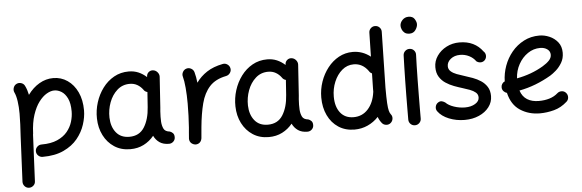

<svg xmlns="http://www.w3.org/2000/svg" viewBox="-58 -959 4302 1419"><g transform="rotate(-5 2093.0 -249.5)"><path d="M178.7 -7.3Q178.7 -26.4 192.4 -39.8Q206.1 -53.2 225.1 -53.2Q295.4 -53.2 342.5 -74.2Q389.6 -95.2 417 -128.7Q444.3 -162.1 456.1 -201.4Q467.8 -240.7 467.8 -277.3Q467.8 -337.9 450.2 -374.3Q432.6 -410.6 406.2 -426.8Q379.9 -442.9 353 -442.9Q326.7 -442.9 296.4 -425.3Q266.1 -407.7 238.5 -371.1Q210.9 -334.5 191.9 -277.1Q172.9 -219.7 169.9 -140.1Q169.9 -135.3 168.5 -130.9Q168.5 -125.5 168 -121.1L152.3 213.4Q151.9 232.4 137.7 245.1Q123.5 257.8 104.5 257.3Q85.4 256.3 72.8 242.2Q60.1 228 60.5 209L76.2 -126.5Q79.1 -173.8 81.1 -215.6Q83 -257.3 83 -294.4Q83 -344.7 76.7 -387.5Q70.3 -430.2 58.6 -453.6Q50.8 -470.7 56.9 -489Q63 -507.3 79.6 -515.6Q96.7 -523.9 115.2 -517.8Q133.8 -511.7 141.6 -494.6Q156.2 -465.3 164.1 -426.8Q201.2 -478 249.8 -506.3Q298.3 -534.7 353 -534.7Q411.6 -534.7 458.5 -502.4Q505.4 -470.2 532.5 -412.4Q559.6 -354.5 559.6 -277.3Q559.6 -227.5 541.7 -172.4Q523.9 -117.2 484.9 -69.3Q445.8 -21.5 381.6 8.5Q317.4 38.6 225.1 38.6Q206.1 38.6 192.4 25.1Q178.7 11.7 178.7 -7.3Z M1164.1 23.9Q1121.6 23.9 1094.2 5.1Q1066.9 -13.7 1051.8 -45.4Q1020 -6.3 975.8 16.1Q931.6 38.6 876 38.6Q808.1 38.6 757.8 5.6Q707.5 -27.3 679.2 -83.3Q650.9 -139.2 649.4 -208.5Q647.9 -269.5 666.3 -327.6Q684.6 -385.7 719.5 -432.6Q754.4 -479.5 803.5 -507.1Q852.5 -534.7 913.1 -534.7Q952.1 -534.7 984.9 -520.8Q1017.6 -506.8 1045.4 -481.4L1045.9 -487.8Q1046.9 -506.3 1061.3 -518.1Q1075.7 -529.8 1094.2 -527.3Q1113.3 -524.9 1126.2 -509.5Q1139.2 -494.1 1138.2 -475.6L1123 -247.1Q1122.1 -233.9 1120.6 -221.2Q1119.1 -201.7 1118.9 -180.2Q1118.7 -158.7 1119.6 -143.6Q1121.6 -113.8 1132.3 -91.6Q1143.1 -69.3 1177.2 -65.9Q1189 -62.5 1199.5 -52.2Q1210 -42 1210 -22Q1210.4 -2.9 1196.8 10.5Q1183.1 23.9 1164.1 23.9ZM877 -53.2Q951.2 -53.2 987.8 -111.3Q1024.4 -169.4 1030.3 -259.8L1038.1 -371.1Q1019 -376 1009.8 -391.6Q993.2 -414.6 968.8 -428.7Q944.3 -442.9 912.6 -442.9Q858.4 -442.9 819.6 -408.2Q780.8 -373.5 760.7 -319.6Q740.7 -265.6 742.2 -207Q744.1 -139.2 778.8 -96.2Q813.5 -53.2 877 -53.2Z M1355.5 45.9Q1348.6 44.9 1342.3 42Q1319.3 32.2 1314.5 8.3Q1314.5 7.8 1314.5 7.3Q1314.5 6.8 1314.5 6.3Q1313.5 1 1314 -4.9Q1314 -6.3 1314.5 -7.8Q1315.9 -26.9 1317.4 -45.9Q1318.8 -64.9 1320.8 -83.5Q1323.7 -125 1325.4 -170.2Q1327.1 -215.3 1327.1 -259.8Q1327.1 -322.3 1322.3 -377.2Q1317.4 -432.1 1309.1 -460.9Q1303.7 -479 1313 -496.1Q1322.3 -513.2 1340.3 -518.6Q1358.4 -523.9 1375.2 -514.6Q1392.1 -505.4 1397.5 -487.3Q1402.3 -470.2 1406 -450.2Q1409.7 -430.2 1412.1 -407.7Q1443.8 -452.6 1491.9 -484.1Q1540 -515.6 1610.4 -529.3Q1628.9 -533.2 1645 -522.2Q1661.1 -511.2 1664.6 -492.7Q1668.5 -474.6 1657.5 -458.5Q1646.5 -442.4 1627.9 -438.5Q1547.9 -422.9 1504.6 -375.5Q1461.4 -328.1 1441.9 -252.7Q1422.4 -177.2 1413.1 -78.1Q1409.7 -33.2 1405.8 4.4Q1405.3 10.3 1402.8 16.1Q1402.8 16.1 1402.8 16.6Q1402.3 17.1 1402.3 17.6Q1393.1 40.5 1368.7 45.4Q1367.7 45.4 1367.2 45.4Q1367.2 45.4 1366.7 45.4Q1361.3 46.4 1355.5 45.9Z M2191.4 23.9Q2148.9 23.9 2121.6 5.1Q2094.2 -13.7 2079.1 -45.4Q2047.4 -6.3 2003.2 16.1Q1959 38.6 1903.3 38.6Q1835.4 38.6 1785.2 5.6Q1734.9 -27.3 1706.5 -83.3Q1678.2 -139.2 1676.8 -208.5Q1675.3 -269.5 1693.6 -327.6Q1711.9 -385.7 1746.8 -432.6Q1781.7 -479.5 1830.8 -507.1Q1879.9 -534.7 1940.4 -534.7Q1979.5 -534.7 2012.2 -520.8Q2044.9 -506.8 2072.8 -481.4L2073.2 -487.8Q2074.2 -506.3 2088.6 -518.1Q2103 -529.8 2121.6 -527.3Q2140.6 -524.9 2153.6 -509.5Q2166.5 -494.1 2165.5 -475.6L2150.4 -247.1Q2149.4 -233.9 2147.9 -221.2Q2146.5 -201.7 2146.2 -180.2Q2146 -158.7 2147 -143.6Q2148.9 -113.8 2159.7 -91.6Q2170.4 -69.3 2204.6 -65.9Q2216.3 -62.5 2226.8 -52.2Q2237.3 -42 2237.3 -22Q2237.8 -2.9 2224.1 10.5Q2210.4 23.9 2191.4 23.9ZM1904.3 -53.2Q1978.5 -53.2 2015.1 -111.3Q2051.8 -169.4 2057.6 -259.8L2065.4 -371.1Q2046.4 -376 2037.1 -391.6Q2020.5 -414.6 1996.1 -428.7Q1971.7 -442.9 1939.9 -442.9Q1885.7 -442.9 1846.9 -408.2Q1808.1 -373.5 1788.1 -319.6Q1768.1 -265.6 1769.5 -207Q1771.5 -139.2 1806.2 -96.2Q1840.8 -53.2 1904.3 -53.2Z M2575.2 -534.2Q2647.5 -534.2 2706.5 -487.8L2710.4 -665.5Q2710.9 -684.6 2724.6 -697.8Q2738.3 -710.9 2757.3 -710.4Q2776.4 -710 2789.6 -696.3Q2802.7 -682.6 2802.2 -663.6L2793.5 -249Q2793.5 -174.8 2795.9 -135.5Q2798.3 -96.2 2803.2 -78.4Q2808.1 -60.5 2815.4 -51.3Q2827.6 -37.1 2825.4 -17.8Q2823.2 1.5 2808.6 13.7Q2794.4 25.9 2774.9 23.9Q2755.4 22 2743.7 7.3Q2726.6 -13.7 2717.3 -39.6Q2683.1 -2.9 2637.7 17.8Q2592.3 38.6 2539.6 38.6Q2471.7 38.6 2420.9 5.4Q2370.1 -27.8 2342.3 -86.2Q2314.5 -144.5 2314.5 -218.8Q2314.5 -279.3 2334 -335.7Q2353.5 -392.1 2388.7 -437Q2423.8 -481.9 2471.4 -508.1Q2519 -534.2 2575.2 -534.2ZM2407.2 -217.3Q2407.2 -142.1 2442.1 -97.7Q2477.1 -53.2 2540.5 -53.2Q2605 -53.2 2647.5 -99.9Q2689.9 -146.5 2700.7 -225.1Q2700.7 -226.6 2701.2 -228Q2701.2 -237.8 2701.2 -250L2703.6 -363.8Q2689.5 -369.6 2682.1 -383.3Q2639.6 -442.4 2574.2 -442.4Q2525.4 -442.4 2487.8 -410.4Q2450.2 -378.4 2428.7 -326.9Q2407.2 -275.4 2407.2 -217.3Z M2944.3 -694.8Q2944.3 -718.8 2962.9 -738Q2981.4 -757.3 3008.3 -757.3Q3040 -757.3 3053.2 -736.1Q3066.4 -714.8 3066.4 -698.2Q3066.4 -677.2 3050.8 -654.8Q3035.2 -632.3 3005.9 -632.3Q2982.4 -632.3 2969 -643.3Q2955.6 -654.3 2950 -669.2Q2944.3 -684.1 2944.3 -694.8ZM2996.6 -520Q3015.6 -519.5 3028.3 -505.4Q3041 -491.2 3040 -472.2Q3038.6 -438.5 3037.4 -390.1Q3036.1 -341.8 3035.4 -286.9Q3034.7 -231.9 3034.2 -177.7Q3033.7 -123.5 3033.4 -77.1Q3033.2 -30.8 3033.2 0Q3033.2 19 3019.5 32.5Q3005.9 45.9 2986.8 45.9Q2967.8 45.9 2954.3 32.5Q2940.9 19 2940.9 0Q2940.9 -30.8 2941.2 -77.4Q2941.4 -124 2941.9 -178.5Q2942.4 -232.9 2943.4 -288.1Q2944.3 -343.3 2945.6 -392.3Q2946.8 -441.4 2948.2 -476.6Q2949.2 -495.6 2963.4 -508.3Q2977.5 -521 2996.6 -520Z M3543.5 -390.1Q3531.2 -376.5 3513.7 -375.2Q3496.1 -374 3480 -385.3Q3460.9 -412.6 3429.9 -428Q3398.9 -443.4 3363.3 -443.4Q3321.8 -443.4 3293.9 -421.1Q3266.1 -398.9 3266.1 -367.7Q3266.1 -344.7 3283 -329.6Q3299.8 -314.5 3326.4 -304.4Q3353 -294.4 3381.8 -285.6Q3410.6 -276.9 3442.6 -265.1Q3474.6 -253.4 3502.4 -235.1Q3530.3 -216.8 3547.9 -189Q3565.4 -161.1 3565.4 -120.6Q3565.4 -75.2 3537.8 -39.1Q3510.3 -2.9 3463.1 17.8Q3416 38.6 3356.9 38.6Q3294.9 38.6 3240.7 16.8Q3186.5 -4.9 3158.7 -43.5Q3147.9 -59.1 3151.9 -77.9Q3155.8 -96.7 3171.4 -106.9Q3187 -117.2 3201.4 -113Q3215.8 -108.9 3225.1 -101.6Q3245.1 -80.6 3285.4 -66.9Q3325.7 -53.2 3367.2 -53.2Q3412.1 -53.2 3442.6 -71.8Q3473.1 -90.3 3473.1 -118.7Q3473.1 -141.1 3456.5 -155.3Q3439.9 -169.4 3414.1 -179.2Q3388.2 -189 3360.4 -197.3Q3331.1 -206.1 3298.6 -218.3Q3266.1 -230.5 3237.8 -249.3Q3209.5 -268.1 3191.7 -296.9Q3173.8 -325.7 3173.8 -368.2Q3173.8 -414.1 3200.2 -452.1Q3226.6 -490.2 3270.3 -512.9Q3314 -535.6 3366.2 -535.6Q3424.3 -535.6 3467.3 -514.4Q3510.3 -493.2 3538.6 -454.1Q3552.7 -441.9 3554 -423.1Q3555.2 -404.3 3543.5 -390.1Z M4117.2 -29.8Q4072.8 10.3 4019.8 24.4Q3966.8 38.6 3914.6 38.6Q3832.5 38.6 3769 -2.7Q3705.6 -43.9 3684.6 -133.3Q3670.4 -137.2 3660.2 -148.4Q3649.9 -159.7 3648.9 -175.3Q3647.9 -189.9 3655.5 -202.1Q3663.1 -214.4 3675.8 -219.7Q3676.8 -277.8 3697 -334Q3717.3 -390.1 3754.6 -435.3Q3792 -480.5 3844 -507.6Q3896 -534.7 3960 -534.7Q3997.1 -534.7 4034.2 -518.8Q4071.3 -502.9 4096.2 -471.7Q4121.1 -440.4 4121.1 -393.1Q4121.1 -351.6 4102.1 -319.3Q4083 -287.1 4058.1 -265.4Q4033.2 -243.7 4015.1 -232.9Q3959.5 -200.2 3900.1 -177.2Q3840.8 -154.3 3778.3 -142.6Q3793.5 -96.7 3828.4 -75Q3863.3 -53.2 3914.6 -53.2Q3957.5 -53.2 3993.7 -64.2Q4029.8 -75.2 4055.2 -98.1Q4069.3 -110.8 4088.6 -110.1Q4107.9 -109.4 4120.1 -95.2Q4132.8 -81.1 4132.1 -61.8Q4131.3 -42.5 4117.2 -29.8ZM3957.5 -442.9Q3907.7 -442.9 3865.7 -414.3Q3823.7 -385.7 3797.4 -338.1Q3771 -290.5 3768.1 -233.9Q3877 -253.9 3964.8 -306.2Q3995.6 -324.7 4013.7 -344Q4031.7 -363.3 4031.7 -386.2Q4031.7 -412.1 4010.3 -427.5Q3988.8 -442.9 3957.5 -442.9Z"/></g></svg>

Font: Mikhak-DS2-FD Medium
Style: Regular
Weight: 500
Designer: Amin Abedi
Version: Version 3.4